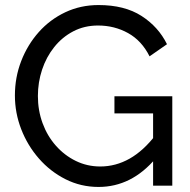

<svg xmlns="http://www.w3.org/2000/svg" viewBox="-20 -735 754 760"><path d="M370 5Q300 5 239.5 -25.5Q179 -56 134 -107.5Q89 -159 64 -223.5Q39 -288 39 -357Q39 -429 64 -493.5Q89 -558 133.5 -608Q178 -658 238.5 -686.5Q299 -715 370 -715Q473 -715 540 -672Q607 -629 641 -560L572 -512Q541 -574 487 -604Q433 -634 368 -634Q314 -634 270 -611Q226 -588 194.5 -548.5Q163 -509 146.5 -459Q130 -409 130 -355Q130 -298 148.5 -247.5Q167 -197 201 -158.5Q235 -120 280 -98Q325 -76 377 -76Q438 -76 493 -107Q548 -138 597 -202V-109Q501 5 370 5ZM586 -286H433V-354H662V0H586Z"/></svg>

Font: Raleway Thin Medium
Style: Regular
Weight: 500
Version: Version 4.026